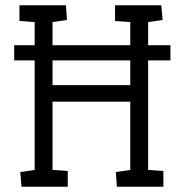

<svg xmlns="http://www.w3.org/2000/svg" viewBox="-20 -711 696 731"><path d="M34 -481V-539H629V-481ZM62 0 57 -56 112 -64V-627L54 -631V-691H231L235 -635L180 -627V-387H476V-627L418 -631V-691H594L599 -635L544 -627V-64L602 -60V0H425L421 -56L476 -64V-324H180V-64L238 -60V0Z"/></svg>

Font: Kreon Light Light
Style: Regular
Weight: 300
Version: Version 2.002